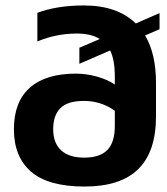

<svg xmlns="http://www.w3.org/2000/svg" viewBox="-20 -674 612 704"><path d="M31 -200Q31 -301 89.5 -352.5Q148 -404 258 -404Q297 -404 336 -393Q375 -382 401 -364V-393Q401 -454 384 -489L271 -440V-499L346 -531Q314 -551 262 -551Q186 -551 117 -522V-627Q189 -654 288 -654Q410 -654 478 -588L565 -626V-567L512 -544Q552 -477 552 -370V-247Q552 -118 487 -54Q422 10 290 10Q157 10 94 -44.5Q31 -99 31 -200ZM401 -212V-268Q350 -304 288 -304Q228 -304 201.5 -277.5Q175 -251 175 -200Q175 -150 204 -123Q233 -96 289 -96Q346 -96 373.5 -124Q401 -152 401 -212Z"/></svg>

Font: Kanit SemiBold
Style: Regular
Weight: 600
Designer: Katatrad Team
Foundry: CadsonDemak
Version: Version 1.030